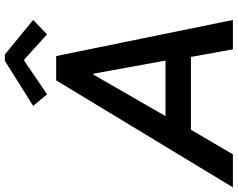

<svg xmlns="http://www.w3.org/2000/svg" viewBox="-156 -856 969 782"><g transform="rotate(-90 328.0 -464.5)"><path d="M-43.5 0 392.1 -719.7H491.2L638.2 0H518.6L481.9 -201.7L478 -246.1L419.4 -567.9H415.5L230.5 -246.6L208.5 -200.7L90.8 0ZM139.2 -170.9 160.2 -274.4H545.9L524.9 -170.9ZM335.4 -756.8 288.1 -813.5 471.7 -928.7H497.6L638.2 -813.5L579.6 -756.8L477.1 -849.6H471.7Z"/></g></svg>

Font: Reddit Sans SemiBold
Style: Italic
Weight: 600
Italic angle: -11.25°
Designer: Stephen Hutchings
Version: Version 1.013